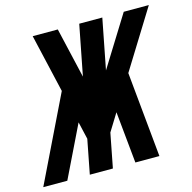

<svg xmlns="http://www.w3.org/2000/svg" viewBox="-170 -836 944 942"><g transform="rotate(-15 301.5 -364.5)"><path d="M-64.5 0H57.6L185.1 -262.2L205.6 -173.8L171.9 0H289.1L322.8 -173.8L377.4 -262.2L403.3 0H525.4L483.4 -432.6L667 -729H539.6L380.9 -473.6L430.7 -729H313.5L263.7 -473.6L204.6 -729H77.1L145.5 -432.6Z"/></g></svg>

Font: Hack
Style: Bold Oblique
Weight: 700
Italic angle: -12°
Monospace: yes
Designer: Christopher Simpkins
Foundry: Christopher Simpkins
Version: Version 2.010